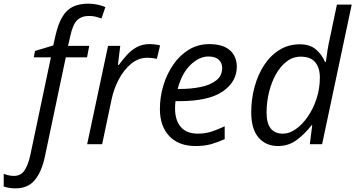

<svg xmlns="http://www.w3.org/2000/svg" viewBox="-134 -785 1934 1045"><path d="M-50.3 240.2Q-69.3 240.2 -85.4 237.3Q-101.6 234.4 -113.8 230V161.1Q-100.6 166 -86.9 169.2Q-73.2 172.4 -57.6 172.4Q-21.5 172.4 -1.5 143.6Q18.6 114.7 30.8 60.1L143.1 -473.1H49.8L56.6 -507.8L155.8 -537.6L167.5 -589.4Q182.6 -655.8 205.8 -694.1Q229 -732.4 263.7 -748.8Q298.3 -765.1 347.7 -765.1Q372.1 -765.1 397.7 -759.5Q423.3 -753.9 439.5 -746.6L418.5 -684.6Q403.8 -689.9 387.2 -694.1Q370.6 -698.2 351.1 -698.2Q309.6 -698.2 285.9 -675Q262.2 -651.9 248.5 -588.9L236.3 -535.2H351.6L339.8 -473.1H224.1L109.9 69.3Q92.3 150.4 55.2 195.3Q18.1 240.2 -50.3 240.2Z M340.3 0 454.1 -535.2H520.5L507.8 -431.6H512.7Q533.2 -459.5 556.6 -485.6Q580.1 -511.7 610.1 -528.3Q640.1 -544.9 679.2 -544.9Q693.8 -544.9 709 -543.2Q724.1 -541.5 737.3 -537.6L719.7 -464.8Q693.4 -470.7 668.5 -470.7Q619.1 -470.7 579.3 -437.5Q539.6 -404.3 512.7 -353.3Q485.8 -302.2 474.1 -247.6L421.9 0Z M929.7 9.8Q839.4 9.8 787.8 -43.9Q736.3 -97.7 736.3 -191.9Q736.3 -256.8 755.1 -319.6Q773.9 -382.3 809.1 -433.3Q844.2 -484.4 893.8 -514.6Q943.4 -544.9 1004.9 -544.9Q1078.6 -544.9 1116.7 -512Q1154.8 -479 1154.8 -421.4Q1154.8 -340.3 1078.4 -287.4Q1002 -234.4 839.8 -234.4H821.3Q818.8 -214.8 818.8 -194.8Q818.8 -130.4 850.1 -94Q881.3 -57.6 943.8 -57.6Q982.4 -57.6 1016.8 -68.6Q1051.3 -79.6 1088.9 -97.7V-27.8Q1052.7 -11.2 1016.1 -0.7Q979.5 9.8 929.7 9.8ZM833 -300.8H844.7Q907.2 -300.8 959.5 -311.8Q1011.7 -322.8 1043.5 -347.9Q1075.2 -373 1075.2 -415Q1075.2 -442.4 1056.6 -460Q1038.1 -477.5 1000 -477.5Q949.7 -477.5 902.3 -431.4Q855 -385.3 833 -300.8Z M1378.9 9.8Q1313 9.8 1273.2 -36.4Q1233.4 -82.5 1233.4 -173.3Q1233.4 -245.6 1251.5 -312Q1269.5 -378.4 1303.7 -430.7Q1337.9 -482.9 1387 -513.4Q1436 -543.9 1497.6 -543.9Q1553.7 -543.9 1586.7 -514.9Q1619.6 -485.8 1634.8 -448.2H1639.6Q1644 -481.9 1648.9 -513.4Q1653.8 -544.9 1662.1 -580.6L1699.7 -759.8H1780.3L1619.1 0H1552.2L1565.4 -103.5H1562Q1526.4 -57.6 1481.9 -23.9Q1437.5 9.8 1378.9 9.8ZM1406.2 -57.6Q1440.9 -57.6 1476.1 -82.3Q1511.2 -106.9 1541 -149.9Q1570.8 -192.9 1588.9 -247.8Q1606.9 -302.7 1606.9 -363.3Q1606.9 -415 1582 -445.8Q1557.1 -476.6 1502.4 -476.6Q1460.4 -476.6 1426.3 -450.4Q1392.1 -424.3 1367.7 -380.6Q1343.3 -336.9 1330.1 -282.7Q1316.9 -228.5 1316.9 -171.9Q1316.9 -57.6 1406.2 -57.6Z"/></svg>

Font: Open Sans
Style: Italic
Weight: 400
Italic angle: -12°
Designer: Monotype Design Team
Foundry: Monotype Imaging Inc.
Version: Version 3.000; ttfautohint (v1.8.4)